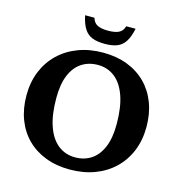

<svg xmlns="http://www.w3.org/2000/svg" viewBox="-125 -983 1047 1109"><g transform="rotate(15 398.0 -429.0)"><path d="M405.5 -689.5Q485 -689.5 549.8 -664.8Q614.5 -640 660.8 -593.8Q707 -547.5 731.8 -483Q756.5 -418.5 756.5 -339Q756.5 -260 730 -195.2Q703.5 -130.5 654.8 -83.8Q606 -37 539 -12Q472 13 390.5 13Q311 13 246.2 -11.8Q181.5 -36.5 135.2 -82.5Q89 -128.5 64.2 -193.2Q39.5 -258 39.5 -337Q39.5 -416 66 -480.8Q92.5 -545.5 141.2 -592.2Q190 -639 257 -664.2Q324 -689.5 405.5 -689.5ZM402.5 -63Q457.5 -63 498.8 -90.2Q540 -117.5 563 -172.2Q586 -227 586 -309.5Q586 -410.5 562.2 -478Q538.5 -545.5 495.2 -579.2Q452 -613 394 -613Q339 -613 297.5 -586Q256 -559 233 -504.5Q210 -450 210 -366.5Q210 -266 233.8 -198.5Q257.5 -131 301 -97Q344.5 -63 402.5 -63ZM398 -819Q439.5 -819 462.2 -830.5Q485 -842 493 -871H549Q538.5 -821 520.2 -792.5Q502 -764 472.5 -752.2Q443 -740.5 398 -740.5Q353.5 -740.5 323.8 -752.2Q294 -764 275.8 -792.5Q257.5 -821 247 -871H303Q311 -842 333.8 -830.5Q356.5 -819 398 -819Z"/></g></svg>

Font: Newsreader 16pt 16pt
Style: Bold
Weight: 700
Version: Version 1.003